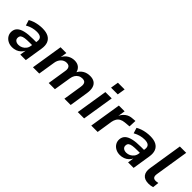

<svg xmlns="http://www.w3.org/2000/svg" viewBox="179 -1772 2829 2829"><g transform="rotate(45 1593.5 -357.0)"><path d="M210 10Q159 10 119.5 -11.5Q80 -33 59 -69Q38 -105 41 -150Q45 -201 79 -233Q113 -265 178.5 -280.5Q244 -296 345 -296H423L412 -222H347Q287 -222 248.5 -216.5Q210 -211 191 -196.5Q172 -182 170 -153Q167 -119 190.5 -100Q214 -81 252 -81Q286 -81 316 -96Q346 -111 367 -138Q388 -165 393 -201L411 -312Q419 -363 393.5 -387Q368 -411 308 -411Q265 -411 220.5 -399.5Q176 -388 128 -361L101 -448Q133 -467 171 -480Q209 -493 250 -499.5Q291 -506 333 -506Q410 -506 458 -480Q506 -454 525 -405Q544 -356 533 -285L488 0H373L389 -103H392Q375 -67 347.5 -41.5Q320 -16 285 -3Q250 10 210 10Z M637 0 716 -496H837L820 -393H819Q848 -450 896.5 -478Q945 -506 1001 -506Q1060 -506 1096.5 -476Q1133 -446 1143 -394L1139 -397Q1165 -448 1212.5 -477Q1260 -506 1325 -506Q1379 -506 1415 -483Q1451 -460 1465.5 -413.5Q1480 -367 1469 -294L1423 0H1292L1338 -292Q1344 -328 1339 -351.5Q1334 -375 1317.5 -387Q1301 -399 1270 -399Q1235 -399 1206.5 -382.5Q1178 -366 1160.5 -337Q1143 -308 1137 -268L1094 0H965L1011 -292Q1018 -328 1012 -351.5Q1006 -375 989 -387Q972 -399 943 -399Q917 -399 894.5 -389Q872 -379 855 -361.5Q838 -344 826.5 -320.5Q815 -297 811 -270L768 0Z M1663 -601 1683 -724H1823L1803 -601ZM1571 0 1650 -496H1782L1703 0Z M1852 0 1931 -496H2051L2032 -376H2030Q2052 -431 2098.5 -466Q2145 -501 2210 -504L2264 -508L2259 -390L2168 -382Q2125 -378 2095 -361.5Q2065 -345 2048 -316.5Q2031 -288 2024 -251L1985 0Z M2456 10Q2405 10 2365.5 -11.5Q2326 -33 2305 -69Q2284 -105 2287 -150Q2291 -201 2325 -233Q2359 -265 2424.5 -280.5Q2490 -296 2591 -296H2669L2658 -222H2593Q2533 -222 2494.5 -216.5Q2456 -211 2437 -196.5Q2418 -182 2416 -153Q2413 -119 2436.5 -100Q2460 -81 2498 -81Q2532 -81 2562 -96Q2592 -111 2613 -138Q2634 -165 2639 -201L2657 -312Q2665 -363 2639.5 -387Q2614 -411 2554 -411Q2511 -411 2466.5 -399.5Q2422 -388 2374 -361L2347 -448Q2379 -467 2417 -480Q2455 -493 2496 -499.5Q2537 -506 2579 -506Q2656 -506 2704 -480Q2752 -454 2771 -405Q2790 -356 2779 -285L2734 0H2619L2635 -103H2638Q2621 -67 2593.5 -41.5Q2566 -16 2531 -3Q2496 10 2456 10Z M3054 10Q2969 10 2932 -36.5Q2895 -83 2908 -169L2993 -705H3125L3041 -175Q3037 -149 3041.5 -131Q3046 -113 3060 -103.5Q3074 -94 3097 -94Q3110 -94 3123 -96Q3136 -98 3149 -100L3138 -3Q3118 3 3098 6.5Q3078 10 3054 10Z"/></g></svg>

Font: Nunito Sans 9pt
Style: Bold Italic
Weight: 700
Italic angle: -9°
Version: Version 3.101;gftools[0.9.27]